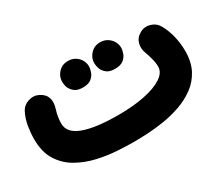

<svg xmlns="http://www.w3.org/2000/svg" viewBox="-92 -638 1055 917"><g transform="rotate(-30 435.0 -179.5)"><path d="M16.6 -182.1Q16.6 -216.3 22.5 -252.2Q28.3 -288.1 43.9 -319.3Q57.6 -346.7 87.4 -356.7Q117.2 -366.7 144.5 -353Q200.7 -324.7 177.2 -252.9Q172.4 -239.3 169.2 -219.2Q166 -199.2 166 -182.1Q166 -130.9 232.2 -106.2Q298.3 -81.5 424.8 -81.5Q505.4 -81.5 568.1 -94.2Q630.9 -106.9 667 -130.6Q703.1 -154.3 703.1 -187Q703.1 -209 696 -234.6Q689 -260.3 685.1 -269.5Q672.4 -299.8 679.4 -327.6Q686.5 -355.5 712.9 -370.6Q739.3 -386.2 769 -377.9Q798.8 -369.6 814 -343.3Q832.5 -311 842.5 -270.3Q852.5 -229.5 852.5 -187Q852.5 -126.5 829.8 -83.7Q807.1 -41 769 -13.2Q731 14.6 684.3 31Q637.7 47.4 589.6 54.9Q541.5 62.5 498.3 64.7Q455.1 66.9 424.8 66.9Q384.8 66.9 331.5 63.5Q278.3 60.1 223.4 47.4Q168.5 34.7 121.6 7.8Q74.7 -19 45.7 -65.2Q16.6 -111.3 16.6 -182.1ZM446.8 -354.5Q446.8 -382.3 467.5 -404.3Q488.3 -426.3 519.5 -426.3Q542.5 -426.3 558.3 -416.5Q574.2 -406.7 583.5 -392.6Q595.2 -374 595.2 -354.5Q595.2 -339.8 588.9 -322.5Q582.5 -305.2 566.4 -292.7Q550.3 -280.3 520.5 -280.3Q490.2 -280.3 474.6 -293Q459 -305.7 452.6 -322.3Q446.8 -338.4 446.8 -354.5ZM269.5 -354Q269.5 -381.8 290 -403.8Q310.5 -425.8 342.3 -425.8Q365.2 -425.8 381.1 -416Q397 -406.2 406.2 -392.1Q417.5 -374 417.5 -354Q417.5 -339.4 411.1 -322Q404.8 -304.7 388.7 -292.2Q372.6 -279.8 343.3 -279.8Q313 -279.8 297.4 -292.5Q281.7 -305.2 274.9 -321.8Q272 -330.1 270.8 -338.4Q269.5 -346.7 269.5 -354Z"/></g></svg>

Font: Mikhak ExtraBold
Style: Regular
Weight: 800
Designer: Amin Abedi
Version: Version 3.3